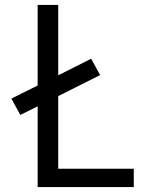

<svg xmlns="http://www.w3.org/2000/svg" viewBox="-20 -755 640 775"><path d="M132 0V-326L62 -291L26 -357L132 -410V-735H215V-451L348 -518L384 -452L215 -367V-74H520V0Z"/></svg>

Font: Iosevka Mono
Style: Regular
Weight: 400
Designer: Belleve Invis
Foundry: Belleve Invis
Version: Version 11.1.1